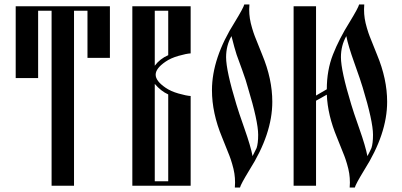

<svg xmlns="http://www.w3.org/2000/svg" viewBox="-20 -828 1791 856"><path d="M210 0V-780H150V-480H50V-800H470V-570H370V-780H310V0Z M830 0H570V-800H830V-590Q811 -589 776 -579Q741 -569 718 -553Q674 -523 674 -495Q674 -467 718 -437Q741 -421 776 -411Q811 -401 830 -400ZM730 -407Q697 -422 670 -454V-20H730ZM670 -535Q693 -566 730 -582V-780H670Z M1194 -374Q1194 -231 1092 -70Q1053 -6 1050 8H1027Q1028 0 1028 -14Q1028 -35 1025 -54.5Q1022 -74 1015 -97.5Q1008 -121 1003 -133.5Q998 -146 986 -176Q974 -206 970 -216Q925 -324 925 -426Q925 -569 1027 -730Q1066 -794 1069 -808H1092Q1091 -800 1091 -786Q1091 -765 1094 -745.5Q1097 -726 1104 -702.5Q1111 -679 1116 -666.5Q1121 -654 1133 -624Q1145 -594 1149 -584Q1194 -476 1194 -374ZM1012 -667Q988 -625 988 -573Q988 -513 1034 -362Q1042 -334 1070 -254.5Q1098 -175 1106 -132Q1116 -152 1124 -168Q1131 -189 1131 -227Q1131 -287 1085 -438Q1078 -466 1059 -518Q1040 -570 1035 -584Q1026 -611 1012 -667Z M1389 0H1289V-800H1389V-402L1437 -430Q1437 -515 1464.5 -585Q1492 -655 1539 -730Q1578 -794 1581 -808H1604Q1603 -800 1603 -786Q1603 -765 1606 -745.5Q1609 -726 1616 -702.5Q1623 -679 1628 -666.5Q1633 -654 1645 -624Q1657 -594 1661 -584Q1706 -476 1706 -374Q1706 -231 1604 -70Q1565 -6 1562 8H1539Q1540 0 1540 -14Q1540 -35 1537 -54.5Q1534 -74 1527 -97.5Q1520 -121 1515 -133.5Q1510 -146 1498 -176Q1486 -206 1482 -216Q1441 -314 1437 -406L1389 -379ZM1524 -667Q1500 -625 1500 -573Q1500 -513 1546 -362Q1554 -334 1582 -254.5Q1610 -175 1618 -132Q1629 -152 1636 -168Q1643 -189 1643 -227Q1643 -287 1597 -438Q1589 -466 1560.5 -545.5Q1532 -625 1524 -667Z"/></svg>

Font: Oglavie Unicode
Style: Normal
Weight: 400
Version: Version 1.1